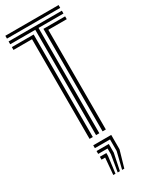

<svg xmlns="http://www.w3.org/2000/svg" viewBox="-267 -853 921 1169"><g transform="rotate(-30 193.5 -268.5)"><path d="M182.2 0V-740.4H6.1V-760.3H380.5V-740.4H205.1V0ZM136.4 0V-700.6H6.1V-720.5H159.3V0ZM228 0V-720.5H380.5V-700.6H250.9V0ZM6.1 -780.1V-800H380.5V-780.1ZM213.6 262.7 242.5 146V65.2H136.2V45H262.7V146L229.1 262.7ZM151.6 262.7 161.7 146H136.2V125.8H181.9V146L167.1 262.7ZM182.6 262.7 202.1 146V105.6H136.2V85.4H222.3V146L198.1 262.7Z"/></g></svg>

Font: Big Shoulders Inline Text Thin
Style: Regular
Weight: 100
Designer: Patric King
Foundry: XO Type Co
Version: Version 2.002